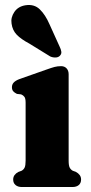

<svg xmlns="http://www.w3.org/2000/svg" viewBox="-20 -752 367 772"><path d="M256 -453.5V-106Q256 -86.5 260.2 -78.2Q264.5 -70 272.5 -65.5L285 -61Q295 -55.5 300.5 -48Q306 -40.5 306 -30Q306 -16 296.8 -8Q287.5 0 271 0H68Q52 0 42.5 -8Q33 -16 33 -30Q33 -40.5 38.5 -48Q44 -55.5 53.5 -60.5L67 -65.5Q75 -70 79 -78.2Q83 -86.5 83 -106V-339Q83 -356 78.2 -362.5Q73.5 -369 65 -372.5L48 -374.5Q38.5 -379 33.2 -385Q28 -391 28 -401.5Q28 -412.5 35.2 -420.2Q42.5 -428 58 -434L167.5 -472.5Q187 -479.5 199.2 -482.8Q211.5 -486 225.5 -486Q239.5 -486 247.8 -477Q256 -468 256 -453.5ZM179 -654.5 220 -564Q225 -554 226.5 -544.5Q228 -535 220.5 -527.5Q214 -521 203 -520.8Q192 -520.5 182 -525L97.5 -577Q64.5 -594.5 47.2 -612.5Q30 -630.5 26.5 -657Q22.5 -681.5 37.8 -704Q53 -726.5 83.5 -731Q118 -736 140.2 -714.2Q162.5 -692.5 179 -654.5Z"/></svg>

Font: Fraunces 28pt Soft Wonky
Style: Bold
Weight: 700
Version: Version 1.000;[b76b70a41]